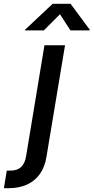

<svg xmlns="http://www.w3.org/2000/svg" viewBox="-117 -779 489 1003"><path d="M115.2 -542.5H222.7L126 38.6Q117.7 92.3 91.8 129.2Q65.9 166 24.4 185.1Q-17.1 204.1 -72.3 204.1H-96.7L-81.5 112.3H-63Q-26.4 112.3 -6.3 93Q13.7 73.7 19.5 36.1ZM111.8 -620.1H12.7L13.7 -623.5L158.2 -759.3H251.5L352.1 -623.5L351.1 -620.1H251L196.3 -704.6Z"/></svg>

Font: Inter 16pt Medium
Style: Italic
Weight: 500
Italic angle: -9.3988°
Version: Version 4.001;git-66647c0bb